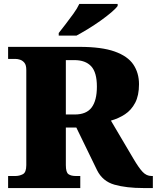

<svg xmlns="http://www.w3.org/2000/svg" viewBox="-20 -951 793 971"><path d="M21 0V-61H59Q78 -61 95.5 -70Q113 -79 113 -116V-597Q113 -622 103.5 -633.5Q94 -645 81.5 -649Q69 -653 59 -653H21V-714H382Q494 -714 560 -690.5Q626 -667 654.5 -624.5Q683 -582 683 -525Q683 -468 663.5 -431Q644 -394 612 -373Q580 -352 541 -341L655 -148Q682 -102 701.5 -81.5Q721 -61 746 -61H753V0H706Q619 0 559 -17Q499 -34 471 -90L366 -306H313V-116Q313 -79 326.5 -70Q340 -61 362 -61H386V0ZM358 -372Q417 -372 443.5 -407.5Q470 -443 470 -513Q470 -585 441 -616Q412 -647 356 -647H313V-372ZM277 -784Q292 -803 312 -829Q332 -855 351.5 -882Q371 -909 381 -931H575V-921Q566 -908 542.5 -888Q519 -868 488 -846Q457 -824 425 -804.5Q393 -785 367 -771H277Z"/></svg>

Font: Noto Serif Sinhala Black
Style: Regular
Weight: 900
Designer: Jelle Bosma - Monotype Design Team
Foundry: Monotype Imaging Inc.
Version: Version 2.007; ttfautohint (v1.8.4.7-5d5b)